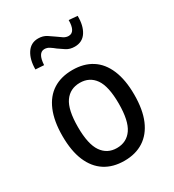

<svg xmlns="http://www.w3.org/2000/svg" viewBox="-176 -821 847 933"><g transform="rotate(-30 247.5 -355.0)"><path d="M248 9Q184 9 139 -20Q94 -49 70 -105.5Q46 -162 46 -246Q46 -329 70 -386Q94 -443 139 -471.5Q184 -500 248 -500Q311 -500 356 -471.5Q401 -443 425 -386Q449 -329 449 -246Q449 -162 425 -105.5Q401 -49 356 -20Q311 9 248 9ZM247 -63Q302 -63 332 -106.5Q362 -150 362 -246Q362 -343 332 -385.5Q302 -428 248 -428Q193 -428 163 -385.5Q133 -343 133 -246Q133 -150 163 -106.5Q193 -63 247 -63ZM141 -589 94 -592Q94 -647 116.5 -681.5Q139 -716 180 -716Q207 -716 227 -703Q247 -690 262 -679Q274 -670 287.5 -661Q301 -652 316 -652Q335 -652 344.5 -669Q354 -686 354 -719L402 -715Q403 -660 381 -626Q359 -592 316 -592Q289 -592 269.5 -604.5Q250 -617 235 -628Q223 -638 209.5 -647Q196 -656 181 -656Q163 -656 153 -639.5Q143 -623 141 -589Z"/></g></svg>

Font: Nunito Sans 10pt Condensed Medium
Style: Regular
Weight: 500
Width: 3
Designer: Vernon Adams
Foundry: Vernon Adams
Version: Version 3.101;gftools[0.9.27]